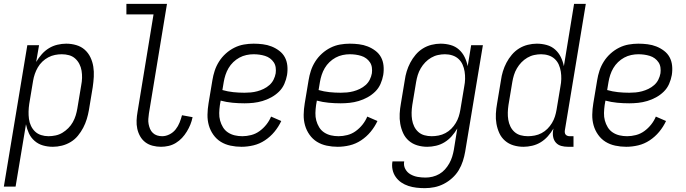

<svg xmlns="http://www.w3.org/2000/svg" viewBox="-46 -755 3566 998"><path d="M-26 215 96 -520H157L142 -433Q155 -455 171.5 -473.5Q188 -492 208.5 -504.5Q229 -517 252.5 -522.5Q276 -528 298 -528Q325 -528 350.5 -520.5Q376 -513 394.5 -496.5Q413 -480 424 -457Q435 -434 439 -408.5Q443 -383 441.5 -356Q440 -329 436 -302L416 -182Q412 -159 405 -136Q398 -113 386.5 -91Q375 -69 359 -49.5Q343 -30 321.5 -17Q300 -4 276 2Q252 8 229 8Q202 8 177.5 1Q153 -6 134 -22.5Q115 -39 104.5 -61.5Q94 -84 89 -109L35 215ZM206 -47Q224 -47 243 -51Q262 -55 278.5 -65Q295 -75 309 -89Q323 -103 332.5 -120Q342 -137 347.5 -155Q353 -173 356 -191L376 -311Q380 -331 380.5 -350Q381 -369 378 -387.5Q375 -406 366.5 -422.5Q358 -439 344.5 -451Q331 -463 313 -468Q295 -473 275 -473Q258 -473 240 -469.5Q222 -466 205 -457Q188 -448 174 -434.5Q160 -421 150.5 -404.5Q141 -388 135 -370.5Q129 -353 126 -335L106 -215Q103 -195 102.5 -175.5Q102 -156 104.5 -137Q107 -118 115 -101Q123 -84 136 -71.5Q149 -59 167.5 -53Q186 -47 206 -47Z M791 8Q769 8 747.5 2.5Q726 -3 709.5 -15.5Q693 -28 682.5 -46.5Q672 -65 667.5 -86Q663 -107 664 -129.5Q665 -152 669 -174L752 -680H611V-735H822L728 -165Q726 -151 725 -137Q724 -123 726.5 -110Q729 -97 734 -85Q739 -73 748.5 -64Q758 -55 770.5 -51Q783 -47 797 -47Q816 -47 835 -56.5Q854 -66 867 -82.5Q880 -99 887.5 -118Q895 -137 900 -156L955 -146Q951 -126 943.5 -107.5Q936 -89 925 -71Q914 -53 900 -38Q886 -23 868 -12Q850 -1 830 3.5Q810 8 791 8Z M1209 8Q1180 8 1152 2Q1124 -4 1101.5 -18Q1079 -32 1063 -54.5Q1047 -77 1039.5 -103.5Q1032 -130 1032.5 -159Q1033 -188 1038 -218L1058 -338Q1062 -363 1070 -387.5Q1078 -412 1092.5 -435Q1107 -458 1127.5 -476.5Q1148 -495 1172 -507Q1196 -519 1221.5 -523.5Q1247 -528 1272 -528Q1296 -528 1320 -525Q1344 -522 1365.5 -513.5Q1387 -505 1405.5 -491Q1424 -477 1434.5 -457.5Q1445 -438 1447.5 -414Q1450 -390 1446 -365Q1442 -342 1432 -319Q1422 -296 1404 -278.5Q1386 -261 1364 -249Q1342 -237 1318.5 -230Q1295 -223 1271.5 -220.5Q1248 -218 1225 -218Q1193 -218 1162 -221Q1131 -224 1101 -232L1097 -209Q1094 -188 1093.5 -167.5Q1093 -147 1098 -128.5Q1103 -110 1113 -93.5Q1123 -77 1139 -66.5Q1155 -56 1174 -51.5Q1193 -47 1214 -47Q1236 -47 1259.5 -53Q1283 -59 1303 -73.5Q1323 -88 1338.5 -107.5Q1354 -127 1363 -149L1416 -126Q1402 -96 1380.5 -70Q1359 -44 1331 -25.5Q1303 -7 1271.5 0.5Q1240 8 1209 8ZM1225 -273Q1241 -273 1257.5 -274.5Q1274 -276 1291 -280.5Q1308 -285 1324.5 -293Q1341 -301 1354.5 -313Q1368 -325 1376 -341Q1384 -357 1387 -374Q1389 -389 1387 -404Q1385 -419 1377 -431Q1369 -443 1357.5 -451.5Q1346 -460 1331.5 -464.5Q1317 -469 1302 -471Q1287 -473 1272 -473Q1254 -473 1235 -469Q1216 -465 1198.5 -455.5Q1181 -446 1166.5 -432Q1152 -418 1142 -401Q1132 -384 1126 -365.5Q1120 -347 1117 -329L1110 -287Q1138 -279 1166.5 -276Q1195 -273 1225 -273Z M1709 8Q1680 8 1652 2Q1624 -4 1601.5 -18Q1579 -32 1563 -54.5Q1547 -77 1539.5 -103.5Q1532 -130 1532.5 -159Q1533 -188 1538 -218L1558 -338Q1562 -363 1570 -387.5Q1578 -412 1592.5 -435Q1607 -458 1627.5 -476.5Q1648 -495 1672 -507Q1696 -519 1721.5 -523.5Q1747 -528 1772 -528Q1796 -528 1820 -525Q1844 -522 1865.5 -513.5Q1887 -505 1905.5 -491Q1924 -477 1934.5 -457.5Q1945 -438 1947.5 -414Q1950 -390 1946 -365Q1942 -342 1932 -319Q1922 -296 1904 -278.5Q1886 -261 1864 -249Q1842 -237 1818.5 -230Q1795 -223 1771.5 -220.5Q1748 -218 1725 -218Q1693 -218 1662 -221Q1631 -224 1601 -232L1597 -209Q1594 -188 1593.5 -167.5Q1593 -147 1598 -128.5Q1603 -110 1613 -93.5Q1623 -77 1639 -66.5Q1655 -56 1674 -51.5Q1693 -47 1714 -47Q1736 -47 1759.5 -53Q1783 -59 1803 -73.5Q1823 -88 1838.5 -107.5Q1854 -127 1863 -149L1916 -126Q1902 -96 1880.5 -70Q1859 -44 1831 -25.5Q1803 -7 1771.5 0.5Q1740 8 1709 8ZM1725 -273Q1741 -273 1757.5 -274.5Q1774 -276 1791 -280.5Q1808 -285 1824.5 -293Q1841 -301 1854.5 -313Q1868 -325 1876 -341Q1884 -357 1887 -374Q1889 -389 1887 -404Q1885 -419 1877 -431Q1869 -443 1857.5 -451.5Q1846 -460 1831.5 -464.5Q1817 -469 1802 -471Q1787 -473 1772 -473Q1754 -473 1735 -469Q1716 -465 1698.5 -455.5Q1681 -446 1666.5 -432Q1652 -418 1642 -401Q1632 -384 1626 -365.5Q1620 -347 1617 -329L1610 -287Q1638 -279 1666.5 -276Q1695 -273 1725 -273Z M2162 223Q2140 223 2118.5 220.5Q2097 218 2077 211.5Q2057 205 2040 193.5Q2023 182 2011 165Q1999 148 1994.5 127Q1990 106 1994 84H2055Q2051 105 2060.5 123Q2070 141 2087.5 151Q2105 161 2125 164.5Q2145 168 2166 168Q2184 168 2202.5 163.5Q2221 159 2237.5 149.5Q2254 140 2267 125.5Q2280 111 2289.5 94Q2299 77 2304.5 59Q2310 41 2313 24L2331 -87Q2318 -65 2301.5 -46.5Q2285 -28 2264.5 -15.5Q2244 -3 2220.5 2.5Q2197 8 2175 8Q2148 8 2123 0.5Q2098 -7 2079 -23.5Q2060 -40 2049.5 -63Q2039 -86 2034.5 -111.5Q2030 -137 2031.5 -164Q2033 -191 2038 -218L2058 -338Q2061 -361 2068 -384Q2075 -407 2086.5 -429Q2098 -451 2114.5 -470.5Q2131 -490 2152 -503Q2173 -516 2197 -522Q2221 -528 2244 -528Q2271 -528 2296 -521Q2321 -514 2339.5 -497.5Q2358 -481 2369 -458.5Q2380 -436 2385 -411L2403 -520H2464L2372 33Q2368 57 2360 82Q2352 107 2338.5 129.5Q2325 152 2304.5 170.5Q2284 189 2260.5 201Q2237 213 2212 218Q2187 223 2162 223ZM2198 -47Q2215 -47 2233.5 -50.5Q2252 -54 2269 -63Q2286 -72 2299.5 -85.5Q2313 -99 2323 -115.5Q2333 -132 2338.5 -149.5Q2344 -167 2347 -185L2367 -305Q2371 -325 2371.5 -344.5Q2372 -364 2369 -383Q2366 -402 2358.5 -419Q2351 -436 2337.5 -448.5Q2324 -461 2305.5 -467Q2287 -473 2267 -473Q2249 -473 2230.5 -469Q2212 -465 2195 -455Q2178 -445 2164.5 -431Q2151 -417 2141 -400Q2131 -383 2125.5 -365Q2120 -347 2117 -329L2097 -209Q2094 -189 2093.5 -170Q2093 -151 2096 -132.5Q2099 -114 2107 -97.5Q2115 -81 2128.5 -69Q2142 -57 2160 -52Q2178 -47 2198 -47Z M2675 8Q2648 8 2623 0.5Q2598 -7 2579 -23.5Q2560 -40 2549.5 -63Q2539 -86 2534.5 -111.5Q2530 -137 2531.5 -164Q2533 -191 2538 -218L2558 -338Q2561 -361 2568 -384Q2575 -407 2586.5 -429Q2598 -451 2614.5 -470.5Q2631 -490 2652 -503Q2673 -516 2697 -522Q2721 -528 2744 -528Q2771 -528 2796 -521Q2821 -514 2839.5 -497.5Q2858 -481 2869 -458.5Q2880 -436 2885 -411L2938 -735H2999L2890 -77Q2889 -71 2890 -65Q2891 -59 2894.5 -55Q2898 -51 2903.5 -49Q2909 -47 2915 -47H2935V8H2906Q2888 8 2871.5 3.5Q2855 -1 2844 -13Q2833 -25 2829.5 -42Q2826 -59 2829 -77L2831 -87Q2818 -65 2801.5 -46.5Q2785 -28 2764.5 -15.5Q2744 -3 2720.5 2.5Q2697 8 2675 8ZM2698 -47Q2715 -47 2733.5 -50.5Q2752 -54 2769 -63Q2786 -72 2799.5 -85.5Q2813 -99 2823 -115.5Q2833 -132 2838.5 -149.5Q2844 -167 2847 -185L2867 -305Q2871 -325 2871.5 -344.5Q2872 -364 2869 -383Q2866 -402 2858.5 -419Q2851 -436 2837.5 -448.5Q2824 -461 2805.5 -467Q2787 -473 2767 -473Q2749 -473 2730.5 -469Q2712 -465 2695 -455Q2678 -445 2664.5 -431Q2651 -417 2641 -400Q2631 -383 2625.5 -365Q2620 -347 2617 -329L2597 -209Q2594 -189 2593.5 -170Q2593 -151 2596 -132.5Q2599 -114 2607 -97.5Q2615 -81 2628.5 -69Q2642 -57 2660 -52Q2678 -47 2698 -47Z M3209 8Q3180 8 3152 2Q3124 -4 3101.5 -18Q3079 -32 3063 -54.5Q3047 -77 3039.5 -103.5Q3032 -130 3032.5 -159Q3033 -188 3038 -218L3058 -338Q3062 -363 3070 -387.5Q3078 -412 3092.5 -435Q3107 -458 3127.5 -476.5Q3148 -495 3172 -507Q3196 -519 3221.5 -523.5Q3247 -528 3272 -528Q3296 -528 3320 -525Q3344 -522 3365.5 -513.5Q3387 -505 3405.5 -491Q3424 -477 3434.5 -457.5Q3445 -438 3447.5 -414Q3450 -390 3446 -365Q3442 -342 3432 -319Q3422 -296 3404 -278.5Q3386 -261 3364 -249Q3342 -237 3318.5 -230Q3295 -223 3271.5 -220.5Q3248 -218 3225 -218Q3193 -218 3162 -221Q3131 -224 3101 -232L3097 -209Q3094 -188 3093.5 -167.5Q3093 -147 3098 -128.5Q3103 -110 3113 -93.5Q3123 -77 3139 -66.5Q3155 -56 3174 -51.5Q3193 -47 3214 -47Q3236 -47 3259.5 -53Q3283 -59 3303 -73.5Q3323 -88 3338.5 -107.5Q3354 -127 3363 -149L3416 -126Q3402 -96 3380.5 -70Q3359 -44 3331 -25.5Q3303 -7 3271.5 0.5Q3240 8 3209 8ZM3225 -273Q3241 -273 3257.5 -274.5Q3274 -276 3291 -280.5Q3308 -285 3324.5 -293Q3341 -301 3354.5 -313Q3368 -325 3376 -341Q3384 -357 3387 -374Q3389 -389 3387 -404Q3385 -419 3377 -431Q3369 -443 3357.5 -451.5Q3346 -460 3331.5 -464.5Q3317 -469 3302 -471Q3287 -473 3272 -473Q3254 -473 3235 -469Q3216 -465 3198.5 -455.5Q3181 -446 3166.5 -432Q3152 -418 3142 -401Q3132 -384 3126 -365.5Q3120 -347 3117 -329L3110 -287Q3138 -279 3166.5 -276Q3195 -273 3225 -273Z"/></svg>

Font: Iosevka Light
Style: Italic
Weight: 300
Italic angle: -9°
Monospace: yes
Designer: Belleve Invis
Foundry: Belleve Invis
Version: Version 32.5.0; ttfautohint (v1.8.4)